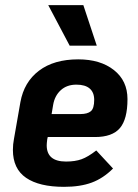

<svg xmlns="http://www.w3.org/2000/svg" viewBox="-20 -712 533 744"><path d="M163 -172Q161 -156 161 -149Q161 -86 236 -86Q271 -86 296 -95Q321 -104 353 -129L418 -59Q380 -21 335.5 -4.5Q291 12 228 12Q132 12 81 -23Q30 -58 30 -131Q30 -153 34 -173L59 -316Q73 -394 131 -438Q189 -482 283 -482Q369 -482 421.5 -440.5Q474 -399 474 -328Q474 -250 444.5 -215.5Q415 -181 348 -181H165ZM186 -306 180 -270H291Q319 -270 332 -281Q345 -292 345 -325Q345 -354 327.5 -369Q310 -384 276 -384Q239 -384 215.5 -362.5Q192 -341 186 -306ZM167 -692H303L355 -535H250Z"/></svg>

Font: KoHo
Style: Bold Italic
Weight: 700
Italic angle: -10°
Version: Version 1.000; ttfautohint (v1.6)